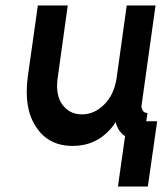

<svg xmlns="http://www.w3.org/2000/svg" viewBox="-20 -520 612 700"><path d="M118 -500 81 -238Q74 -183 81 -138Q88 -93 111 -58Q156 12 245 12Q330 12 385 -52Q390 -58 394 -63.5Q398 -69 402 -75Q404 -65 408 -56.5Q412 -48 418 -40Q422 -35 426 -31Q430 -27 436 -24L410 160H519L553 -78H513L518 -108Q507 -108 501 -116Q495 -126 496 -135L547 -500H442L405 -234Q396 -175 360 -139Q324 -103 279 -103Q233 -103 207 -139Q182 -174 190 -234L227 -500Z"/></svg>

Font: Unageo
Style: SemiBold-Italic
Weight: 600
Designer: Richard Sepsi
Foundry: Richard Sepsi
Version: Version 2.000